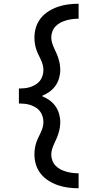

<svg xmlns="http://www.w3.org/2000/svg" viewBox="-20 -853 540 1026"><path d="M400 153Q372 153 344.5 149.5Q317 146 290.5 137Q264 128 240 113Q216 98 198.5 76.5Q181 55 172.5 28Q164 1 164 -27Q164 -42 166 -57Q168 -72 172.5 -86.5Q177 -101 183.5 -115Q190 -129 196.5 -142.5Q203 -156 207.5 -170.5Q212 -185 212 -201Q212 -216 207.5 -231Q203 -246 193.5 -258.5Q184 -271 170.5 -279Q157 -287 142 -292Q127 -297 111.5 -298.5Q96 -300 81 -300V-380Q96 -380 111.5 -381.5Q127 -383 142 -388Q157 -393 170.5 -401Q184 -409 193.5 -421.5Q203 -434 207.5 -449Q212 -464 212 -479Q212 -495 207.5 -509.5Q203 -524 196.5 -537.5Q190 -551 183.5 -565Q177 -579 172.5 -593.5Q168 -608 166 -623Q164 -638 164 -653Q164 -681 172.5 -708Q181 -735 198.5 -756.5Q216 -778 240 -793Q264 -808 290.5 -817Q317 -826 344.5 -829.5Q372 -833 400 -833V-753Q384 -753 367.5 -751Q351 -749 335 -744.5Q319 -740 304 -732.5Q289 -725 277.5 -713Q266 -701 260 -685.5Q254 -670 254 -653Q254 -638 258.5 -623.5Q263 -609 269.5 -595Q276 -581 282 -567.5Q288 -554 292.5 -539.5Q297 -525 299.5 -510Q302 -495 302 -479Q302 -457 295.5 -434.5Q289 -412 275.5 -393.5Q262 -375 243.5 -362Q225 -349 203 -340Q225 -331 243.5 -318Q262 -305 275.5 -286.5Q289 -268 295.5 -245.5Q302 -223 302 -201Q302 -185 299.5 -170Q297 -155 292.5 -140.5Q288 -126 282 -112.5Q276 -99 269.5 -85Q263 -71 258.5 -56.5Q254 -42 254 -27Q254 -10 260 5.5Q266 21 277.5 33Q289 45 304 52.5Q319 60 335 64.5Q351 69 367.5 71Q384 73 400 73Z"/></svg>

Font: Iosevka SS10 Medium
Style: Regular
Weight: 500
Monospace: yes
Designer: Belleve Invis
Foundry: Belleve Invis
Version: Version 28.0.6; ttfautohint (v1.8.4)